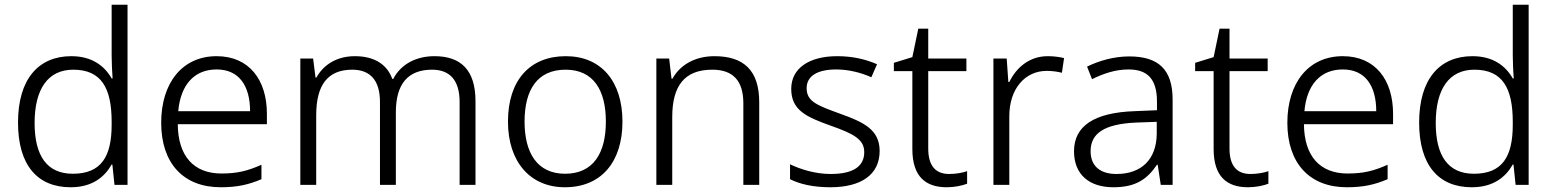

<svg xmlns="http://www.w3.org/2000/svg" viewBox="-20 -780 6555 810"><path d="M278 10C369 10 421 -33 451 -86H454L463 0H518V-760H451V-545C451 -518 453 -476 455 -449H451C421 -502 368 -543 281 -543C142 -543 56 -446 56 -263C56 -83 138 10 278 10ZM287 -47C178 -47 126 -123 126 -261C126 -404 182 -486 289 -486C408 -486 451 -408 451 -266V-254C451 -119 407 -47 287 -47Z M894 -543C748 -543 660 -429 660 -262C660 -91 754 10 911 10C981 10 1029 -1 1083 -24V-85C1025 -59 981 -48 914 -48C797 -48 731 -122 730 -256H1106V-300C1106 -443 1031 -543 894 -543ZM894 -487C990 -487 1035 -416 1035 -311H732C742 -423 800 -487 894 -487Z M1813 -543C1735 -543 1671 -509 1639 -447H1635C1612 -511 1556 -543 1477 -543C1400 -543 1344 -506 1315 -453H1311L1301 -533H1247V0H1314V-294C1314 -422 1363 -486 1466 -486C1541 -486 1583 -442 1583 -350V0H1650V-306C1650 -426 1701 -486 1803 -486C1877 -486 1919 -442 1919 -350V0H1986V-353C1986 -485 1924 -543 1813 -543Z M2606 -267C2606 -436 2517 -543 2367 -543C2215 -543 2123 -441 2123 -267C2123 -96 2218 10 2363 10C2517 10 2606 -97 2606 -267ZM2193 -267C2193 -404 2249 -486 2366 -486C2485 -486 2536 -398 2536 -267C2536 -134 2483 -47 2364 -47C2247 -47 2193 -134 2193 -267Z M2994 -543C2911 -543 2848 -505 2817 -448H2813L2803 -533H2749V0H2816V-286C2816 -417 2867 -486 2985 -486C3072 -486 3116 -440 3116 -344V0H3183V-348C3183 -484 3117 -543 2994 -543Z M3691 -143C3691 -234 3622 -265 3525 -300C3429 -335 3383 -351 3383 -408C3383 -459 3428 -487 3508 -487C3561 -487 3614 -473 3656 -454L3680 -509C3632 -530 3577 -543 3512 -543C3395 -543 3318 -493 3318 -405C3318 -314 3384 -286 3484 -250C3584 -215 3626 -191 3626 -138C3626 -81 3584 -46 3484 -46C3421 -46 3358 -65 3313 -87V-24C3353 -4 3408 10 3483 10C3614 10 3691 -44 3691 -143Z M3984 -46C3926 -46 3896 -82 3896 -153V-480H4057V-533H3896V-659H3854L3829 -539L3751 -515V-480H3829V-151C3829 -33 3887 10 3974 10C4007 10 4040 3 4060 -5V-58C4041 -51 4012 -46 3984 -46Z M4400 -543C4322 -543 4267 -494 4238 -434H4234L4227 -533H4171V0H4238V-290C4238 -405 4304 -481 4396 -481C4418 -481 4440 -478 4460 -473L4469 -535C4449 -540 4424 -543 4400 -543Z M4744 -542C4678 -542 4615 -523 4566 -499L4587 -446C4636 -470 4686 -487 4741 -487C4818 -487 4861 -450 4861 -351V-315L4766 -311C4597 -305 4511 -249 4511 -142C4511 -42 4577 10 4677 10C4773 10 4820 -25 4861 -85H4864L4877 0H4927V-360C4927 -487 4867 -542 4744 -542ZM4774 -263 4860 -266V-216C4859 -106 4794 -46 4690 -46C4623 -46 4581 -78 4581 -142C4581 -218 4639 -257 4774 -263Z M5255 -46C5197 -46 5167 -82 5167 -153V-480H5328V-533H5167V-659H5125L5100 -539L5022 -515V-480H5100V-151C5100 -33 5158 10 5245 10C5278 10 5311 3 5331 -5V-58C5312 -51 5283 -46 5255 -46Z M5645 -543C5499 -543 5411 -429 5411 -262C5411 -91 5505 10 5662 10C5732 10 5780 -1 5834 -24V-85C5776 -59 5732 -48 5665 -48C5548 -48 5482 -122 5481 -256H5857V-300C5857 -443 5782 -543 5645 -543ZM5645 -487C5741 -487 5786 -416 5786 -311H5483C5493 -423 5551 -487 5645 -487Z M6189 10C6280 10 6332 -33 6362 -86H6365L6374 0H6429V-760H6362V-545C6362 -518 6364 -476 6366 -449H6362C6332 -502 6279 -543 6192 -543C6053 -543 5967 -446 5967 -263C5967 -83 6049 10 6189 10ZM6198 -47C6089 -47 6037 -123 6037 -261C6037 -404 6093 -486 6200 -486C6319 -486 6362 -408 6362 -266V-254C6362 -119 6318 -47 6198 -47Z"/></svg>

Font: Noto Sans Syriac Light
Style: Regular
Weight: 300
Designer: Patrick Giasson and the Monotype Design Team
Foundry: Monotype Imaging Inc.
Version: Version 3.000